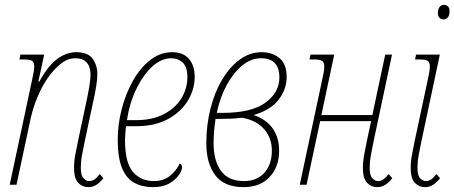

<svg xmlns="http://www.w3.org/2000/svg" viewBox="-20 -761 1872 791"><path d="M344 10Q319 10 302 -8Q285 -26 285 -69Q285 -96 290 -122.5Q295 -149 302 -183L335 -338Q343 -375 348 -405Q353 -435 353 -456Q353 -470 348 -485Q343 -500 329.5 -510.5Q316 -521 290 -521Q259 -521 230 -498Q201 -475 176 -438.5Q151 -402 133.5 -359Q116 -316 107 -276L48 0H20L112 -431Q121 -470 121 -486Q121 -505 111.5 -510.5Q102 -516 80 -516H60L64 -536H162L138 -425H142Q177 -489 215 -517.5Q253 -546 294 -546Q343 -546 362 -518.5Q381 -491 381 -456Q381 -434 376 -403.5Q371 -373 363 -338L330 -183Q323 -149 318 -122.5Q313 -96 313 -69Q313 -38 324 -26.5Q335 -15 348 -15Q370 -15 391 -44L406 -27Q392 -9 377 0.5Q362 10 344 10Z M611 10Q567 10 534 -7.5Q501 -25 483 -68Q465 -111 465 -185Q465 -247 481 -310Q497 -373 527 -427Q557 -481 598.5 -513.5Q640 -546 690 -546Q734 -546 758 -519Q782 -492 782 -444Q782 -393 754 -346.5Q726 -300 672 -270.5Q618 -241 540 -241H499Q498 -230 496.5 -213Q495 -196 495 -185Q495 -91 527.5 -53Q560 -15 615 -15Q653 -15 679.5 -36Q706 -57 720 -87Q730 -84 730 -72Q730 -59 716.5 -39.5Q703 -20 677 -5Q651 10 611 10ZM503 -266H540Q607 -266 654.5 -290.5Q702 -315 727 -355.5Q752 -396 752 -444Q752 -485 733 -503Q714 -521 685 -521Q644 -521 606 -485.5Q568 -450 540.5 -392Q513 -334 503 -266Z M983 10Q904 10 867 -39Q830 -88 830 -170Q830 -247 847.5 -315Q865 -383 896.5 -435Q928 -487 969 -516.5Q1010 -546 1058 -546Q1102 -546 1131.5 -521.5Q1161 -497 1161 -444Q1161 -394 1128.5 -351Q1096 -308 1025 -287Q1078 -269 1104 -231Q1130 -193 1130 -141Q1130 -74 1091 -32Q1052 10 983 10ZM1055 -521Q1015 -521 979 -492Q943 -463 915 -412.5Q887 -362 873 -296H897Q1016 -296 1073.5 -338Q1131 -380 1131 -442Q1131 -521 1055 -521ZM985 -15Q1038 -15 1069 -49Q1100 -83 1100 -141Q1100 -192 1068.5 -228.5Q1037 -265 978 -276Q955 -273 929 -272Q903 -271 868 -271Q863 -238 861.5 -214Q860 -190 860 -170Q860 -99 890.5 -57Q921 -15 985 -15Z M1534 10Q1509 10 1492 -8Q1475 -26 1475 -69Q1475 -95 1480 -122Q1485 -149 1492 -183L1509 -262H1299L1243 0H1215L1307 -431Q1311 -448 1313.5 -462.5Q1316 -477 1316 -486Q1316 -505 1306.5 -510.5Q1297 -516 1275 -516H1255L1259 -536H1357L1304 -287H1514L1567 -536H1595L1520 -183Q1513 -149 1508 -122Q1503 -95 1503 -69Q1503 -38 1514 -26.5Q1525 -15 1538 -15Q1560 -15 1581 -44L1596 -27Q1582 -9 1567 0.5Q1552 10 1534 10Z M1807 -681Q1797 -681 1790.5 -687.5Q1784 -694 1784 -707Q1784 -722 1790.5 -731.5Q1797 -741 1810 -741Q1818 -741 1825 -735Q1832 -729 1832 -715Q1832 -697 1824.5 -689Q1817 -681 1807 -681ZM1731 10Q1706 10 1689 -8Q1672 -26 1672 -69Q1672 -96 1677 -122.5Q1682 -149 1689 -183L1742 -431Q1746 -448 1748.5 -463Q1751 -478 1751 -486Q1751 -505 1741.5 -510.5Q1732 -516 1710 -516H1690L1694 -536H1792L1717 -183Q1710 -149 1705 -122.5Q1700 -96 1700 -69Q1700 -38 1711 -26.5Q1722 -15 1735 -15Q1757 -15 1778 -44L1793 -27Q1779 -9 1764 0.5Q1749 10 1731 10Z"/></svg>

Font: Noto Serif ExtraCondensed Thin
Style: Italic
Weight: 100
Width: 2
Italic angle: -12°
Designer: Monotype Design Team
Foundry: Monotype Imaging Inc.
Version: Version 2.013